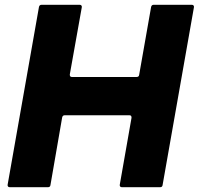

<svg xmlns="http://www.w3.org/2000/svg" viewBox="-20 -783 831 803"><path d="M191 -9Q190 0 180 0H21Q16 0 13.5 -3Q11 -6 12 -11L143 -754Q145 -763 154 -763H313Q318 -763 320.5 -760Q323 -757 322 -752L272 -472V-470Q272 -461 281 -461H551Q561 -461 562 -470L612 -754Q614 -763 623 -763H782Q787 -763 789.5 -760Q792 -757 791 -752L660 -9Q659 0 649 0H490Q485 0 482.5 -3Q480 -6 481 -11L530 -290V-292Q530 -301 521 -301H251Q242 -301 240 -292Z"/></svg>

Font: Open Sauce Two Black Italic
Style: Regular
Weight: 900
Italic angle: -10°
Designer: Alfredo Marco Pradil
Foundry: Creative Sauce Fz LLC
Version: Version 1.477